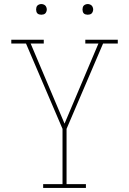

<svg xmlns="http://www.w3.org/2000/svg" viewBox="-20 -932 640 952"><path d="M194 0V-19H290V-293L109 -716H36V-735H197V-716H132L300 -319L468 -716H403V-735H564V-716H491L310 -293V-19H406V0ZM415 -859Q410 -859 404.5 -860.5Q399 -862 395.5 -865.5Q392 -869 390.5 -874.5Q389 -880 389 -885Q389 -890 390.5 -895.5Q392 -901 395.5 -904.5Q399 -908 404.5 -910Q410 -912 415 -912Q420 -912 425.5 -910Q431 -908 434.5 -904.5Q438 -901 440 -895.5Q442 -890 442 -885Q442 -880 440 -874.5Q438 -869 434.5 -865.5Q431 -862 425.5 -860.5Q420 -859 415 -859ZM185 -859Q180 -859 174.5 -860.5Q169 -862 165.5 -865.5Q162 -869 160.5 -874.5Q159 -880 159 -885Q159 -890 160.5 -895.5Q162 -901 165.5 -904.5Q169 -908 174.5 -910Q180 -912 185 -912Q190 -912 195.5 -910Q201 -908 204.5 -904.5Q208 -901 210 -895.5Q212 -890 212 -885Q212 -880 210 -874.5Q208 -869 204.5 -865.5Q201 -862 195.5 -860.5Q190 -859 185 -859Z"/></svg>

Font: Iosevka Etoile Thin
Style: Regular
Weight: 100
Designer: Belleve Invis
Foundry: Belleve Invis
Version: Version 22.1.2; ttfautohint (v1.8.4)